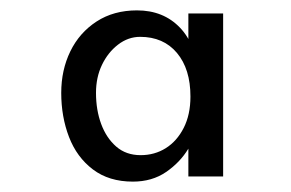

<svg xmlns="http://www.w3.org/2000/svg" viewBox="-20 -741 560 370"><path d="M236 -391Q190 -391 159 -414.5Q128 -438 113 -477Q98 -516 98 -562Q98 -606 115.5 -642Q133 -678 166 -699.5Q199 -721 244 -721Q295 -721 327 -687.5Q359 -654 362 -592L343 -638V-715H410V-401H343V-474L362 -504Q359 -481 343 -454.5Q327 -428 300 -409.5Q273 -391 236 -391ZM251 -442Q278 -442 299.5 -455.5Q321 -469 334 -494.5Q347 -520 347 -555Q347 -608 321 -639Q295 -670 250 -670Q227 -670 207.5 -655Q188 -640 176.5 -616Q165 -592 165 -562Q165 -529 175 -502Q185 -475 204 -458.5Q223 -442 251 -442Z"/></svg>

Font: Lexend Zetta Light
Style: Regular
Weight: 300
Designer: Bonnie Shaver-Troup, Thomas Jockin
Foundry: Lexend
Version: Version 1.007